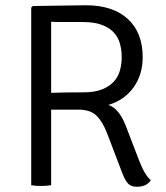

<svg xmlns="http://www.w3.org/2000/svg" viewBox="-20 -706 632 732"><path d="M105 -683 307 -686Q410 -686 467 -634Q524 -582 524 -488Q524 -421 489 -372.5Q454 -324 393 -306Q434 -293 460 -225L512 -90Q523 -62 534 -44.5Q545 -27 555 -19Q539 6 502 6Q481 6 469.5 -5Q458 -16 447 -44L389 -196Q372 -241 348.5 -264.5Q325 -288 279 -288H175V0Q157 3 136 3Q114 3 99 0V-677ZM175 -623V-352Q196 -353 226.5 -353.5Q257 -354 299 -354Q341 -354 368.5 -365Q396 -376 413 -394Q430 -412 437 -436.5Q444 -461 444 -488Q444 -516 437 -540.5Q430 -565 413 -583Q396 -601 367.5 -611.5Q339 -622 296 -622Q254 -622 224 -622Q194 -622 175 -623Z"/></svg>

Font: Signika
Style: Light
Weight: 300
Designer: Anna Giedrys
Foundry: Anna Giedrys
Version: Version 1.001